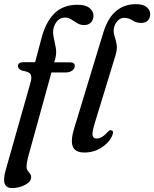

<svg xmlns="http://www.w3.org/2000/svg" viewBox="-33 -742 760 946"><path d="M55.5 -416Q55.5 -435.5 81 -435.5H140L169.5 -546.5Q190 -630.5 233.5 -674.5Q277 -718.5 348.5 -718.5Q389 -718.5 408.2 -702.5Q427.5 -686.5 427.5 -665Q427.5 -644 415 -631.2Q402.5 -618.5 381.5 -618.5Q362.5 -618.5 347.5 -627.8Q332.5 -637 318.2 -646.2Q304 -655.5 287.5 -655.5Q266.5 -655.5 251.8 -641.2Q237 -627 231 -603.5Q226 -582.5 231.5 -558Q237 -533.5 241.8 -507Q246.5 -480.5 239.5 -453.5L234 -435H310.5Q335.5 -435 335.5 -417.5Q335.5 -404 322.8 -394.5Q310 -385 292 -385H220.5L105 33.5Q98 60 98 79Q98 91.5 103.5 99Q109 106.5 114.8 113.8Q120.5 121 120.5 131Q120.5 152.5 91.2 168.5Q62 184.5 26 184.5Q-30 184.5 -5.5 98L117.5 -336Q125.5 -363 117.2 -376.2Q109 -389.5 77 -393.5Q55.5 -402 55.5 -416ZM636.5 -721.5Q672 -721.5 689.5 -707Q707 -692.5 707 -673Q707 -653 695.5 -641Q684 -629 662 -629Q638.5 -629 620 -641.5Q601.5 -654 578.5 -654Q559.5 -654 545.2 -638Q531 -622 527.5 -599Q525.5 -581 531.8 -562.8Q538 -544.5 541.8 -522Q545.5 -499.5 536 -469L433.5 -134Q420 -89.5 423.2 -74.5Q426.5 -59.5 442.5 -59.5Q470.5 -59.5 499.5 -94Q508.5 -103 516 -100Q530 -95.5 519 -72Q503 -37 465.5 -13.8Q428 9.5 383 9.5Q337 9.5 325.5 -20.2Q314 -50 333 -111.5L475.5 -580Q498 -653.5 538.8 -687.5Q579.5 -721.5 636.5 -721.5Z"/></svg>

Font: Fraunces 72pt S050
Style: Italic
Weight: 400
Italic angle: -16°
Version: Version 1.000; ttfautohint (v1.8.3)